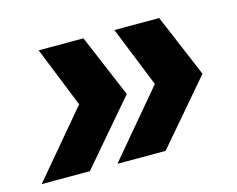

<svg xmlns="http://www.w3.org/2000/svg" viewBox="-72 -555 716 579"><g transform="rotate(-15 286.0 -265.0)"><path d="M-7 -69 185.8 -297.6 192 -203.4 88.6 -461H228.4L311.2 -265L143.4 -69ZM229.4 -69 422.2 -297.6 428.4 -203.4 325 -461H464.8L547.6 -265L379.8 -69Z"/></g></svg>

Font: Work Sans
Style: Italic
Weight: 400
Italic angle: -13°
Designer: Wei Huang
Foundry: Wei Huang
Version: Version 2.012